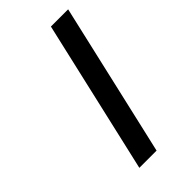

<svg xmlns="http://www.w3.org/2000/svg" viewBox="-168 -546 591 591"><g transform="rotate(-45 128.0 -250.0)"><path d="M181 -500H256L141 0H66Z"/></g></svg>

Font: Cairo
Style: Italic
Weight: 400
Italic angle: -13°
Designer: Mohamed Gaber, Accademia di Belle Arti di Urbino and others
Foundry: Kief Type Foundry, Accademia di Belle Arti di Urbino and others
Version: Version 3.011